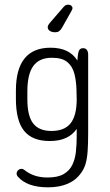

<svg xmlns="http://www.w3.org/2000/svg" viewBox="-20 -593 469 821"><path d="M308 -42V-10Q308 25 304.5 56.5Q301 88 289 112.5Q277 137 252 151.5Q227 166 183 166Q125 166 86 135Q82 132 79 130.5Q76 129 72 129Q64 129 58 134.5Q52 140 51 148Q51 156 56 162Q96 208 185 208Q284 208 327 146Q339 130 345.5 109Q352 88 354.5 56.5Q357 25 357 -25V-360Q357 -372 351.5 -379.5Q346 -387 335 -387Q324 -387 318.5 -378Q313 -369 311 -334Q277 -389 196 -389Q122 -389 85 -343Q48 -297 48 -206V-171Q48 -77 83 -33.5Q118 10 193 10Q273 10 308 -42ZM307 -209 308 -169Q308 -99 282 -66Q256 -33 200 -33Q147 -33 122 -65Q97 -97 97 -168V-202Q97 -276 122.5 -311Q148 -346 202 -346Q246 -346 268 -327.5Q290 -309 298 -278Q306 -247 307 -209ZM184 -477Q184 -471 187.5 -466Q191 -461 198.5 -458Q206 -455 216 -455Q226 -455 232.5 -459.5Q239 -464 245 -474L286 -547Q290 -554 290 -558Q290 -564 285 -568.5Q280 -573 272 -573Q265 -573 260.5 -570.5Q256 -568 250 -561L193 -495Q184 -484 184 -477Z"/></svg>

Font: Beiruti Light
Style: Regular
Weight: 300
Designer: Arlette Boutros
Foundry: Boutros
Version: Version 1.41